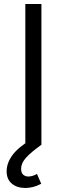

<svg xmlns="http://www.w3.org/2000/svg" viewBox="-20 -720 332 955"><path d="M106 -700H186V0H106ZM138 -28 186 0Q133 38 109 65Q85 92 85 119Q85 140 95.5 149Q106 158 121 158Q131 158 142.5 154.5Q154 151 164 145L185 194Q165 205 144.5 210Q124 215 106 215Q65 215 39 193.5Q13 172 13 132Q13 91 42 51.5Q71 12 138 -28Z"/></svg>

Font: Alexandria Light
Style: Regular
Weight: 300
Designer: Mohamed Gaber
Foundry: Kief Type Foundry
Version: Version 5.100